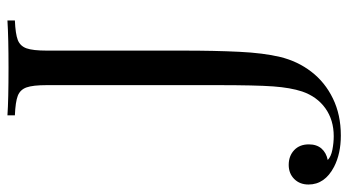

<svg xmlns="http://www.w3.org/2000/svg" viewBox="-380 -518 936 516"><g transform="rotate(-90 88.0 -260.0)"><path d="M0 0ZM210 -602.1V-235.8Q210 -150.9 206.8 -85.2Q203.6 -19.5 192.9 24.9Q181.6 71.8 153.3 108.6Q125 145.5 81.3 166.7Q37.6 188 -18.1 188Q-66.9 188 -102.1 169.9Q-149.9 145 -149.9 101.1Q-149.9 77.6 -135 62.7Q-120.1 47.9 -97.2 47.9Q-73.2 47.9 -57.6 62.5Q-42 77.1 -42 102.1Q-42 123 -53.2 136Q-64.5 148.9 -84 152.8Q-75.2 161.6 -56.4 165.3Q-37.6 168.9 -20 168.9Q23.4 168.9 54.9 146.5Q86.4 124 100.1 84Q110.4 52.7 113.8 6.1Q117.2 -40.5 117.2 -145V-602.1Q117.2 -639.6 111.1 -656.7Q105 -673.8 88.6 -680.2Q72.3 -686.5 36.1 -688V-708Q77.6 -705.1 164.1 -705.1Q244.1 -705.1 291 -708V-688Q254.9 -686.5 238.5 -680.2Q222.2 -673.8 216.1 -656.7Q210 -639.6 210 -602.1Z"/></g></svg>

Font: Playfair Display SC
Style: Regular
Weight: 400
Designer: Claus Eggers Sørensen
Foundry: Claus Eggers Sørensen
Version: Version 1.004;PS 001.004;hotconv 1.0.70;makeotf.lib2.5.58329